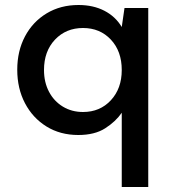

<svg xmlns="http://www.w3.org/2000/svg" viewBox="-20 -528 680 768"><path d="M467 220V-77Q443 -42 401 -15Q359 12 293 12Q221 12 166 -22Q111 -56 80 -115Q49 -174 49 -249Q49 -324 80 -382.5Q111 -441 166.5 -474.5Q222 -508 294 -508Q353 -508 397.5 -485Q442 -462 467 -420L478 -496H573V220ZM312 -80Q380 -80 423.5 -127Q467 -174 467 -248Q467 -323 423.5 -369.5Q380 -416 312 -416Q244 -416 200 -369.5Q156 -323 156 -248Q156 -199 176 -161Q196 -123 231.5 -101.5Q267 -80 312 -80Z"/></svg>

Font: Firefly Display Medium
Style: Regular
Weight: 500
Designer: Colophon Foundry, Jonny Pinhorn
Foundry: Colophon Foundry
Version: Version 1.200; ttfautohint (v1.8.3)